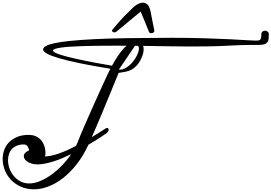

<svg xmlns="http://www.w3.org/2000/svg" viewBox="-20 -1162 2033 1438"><path d="M772 -200.7Q777.8 -203.6 782.7 -203.6Q788.1 -203.6 791 -200Q793.9 -196.3 793.9 -190.9Q793.9 -183.6 788.6 -175.5Q783.2 -167.5 772 -160.2L735.4 -135.7Q718.3 -124.5 694.6 -109.6Q670.9 -94.7 641.6 -77.6V-77.1Q604 4.9 555.2 67.1Q506.3 129.4 452.4 171.4Q398.4 213.4 342.8 234.6Q287.1 255.9 235.8 255.9Q178.7 255.9 134.8 235.6Q90.8 215.3 60.8 183.1Q30.8 150.9 15.4 110.4Q0 69.8 0 28.8Q0 -6.3 11.7 -39.1Q23.4 -71.8 47.9 -96.7Q72.3 -121.6 109.1 -136.7Q146 -151.9 196.8 -151.9Q221.7 -151.9 244.1 -143.1Q266.6 -134.3 283.7 -116.7Q300.8 -99.1 310.8 -72.3Q320.8 -45.4 320.8 -8.8Q320.8 2 314.5 9.8Q337.4 9.8 365 3.7Q392.6 -2.4 422.6 -12.9Q452.6 -23.4 484.6 -37.8Q516.6 -52.2 548.3 -68.4Q554.7 -80.6 560.3 -93.5Q565.9 -106.4 570.8 -120.1Q575.2 -131.8 585.9 -157.5Q596.7 -183.1 611.8 -217.8Q627 -252.4 645 -293.5Q663.1 -334.5 682.1 -377Q701.2 -419.4 720 -461.4Q738.8 -503.4 755.6 -539.6Q772.5 -575.7 785.6 -603.8Q798.8 -631.8 806.6 -647Q674.3 -668.5 579.1 -688.2Q483.9 -708 422.4 -726.1Q360.8 -744.1 331.8 -760.5Q302.7 -776.9 302.7 -791Q302.7 -805.2 323.2 -817.1Q343.8 -829.1 389.6 -838.9Q435.5 -848.6 508.5 -856Q581.5 -863.3 686.8 -868.7Q792 -874 931.2 -876.2Q1070.3 -878.4 1248.5 -878.9Q1397.9 -878.9 1509 -875.5Q1620.1 -872.1 1698 -868.2Q1775.9 -864.3 1823.5 -861.1Q1871.1 -857.9 1894 -857.9Q1906.2 -857.9 1914.8 -858.9Q1923.3 -859.9 1928.2 -864.5Q1933.1 -869.1 1935.3 -878.9Q1937.5 -888.7 1937.5 -905.8Q1937.5 -918.9 1946 -925.5Q1954.6 -932.1 1965.3 -932.1Q1975.6 -932.1 1984.4 -925.5Q1993.2 -918.9 1993.2 -905.8Q1993.2 -886.7 1991.7 -871.8Q1990.2 -856.9 1983.2 -846.7Q1976.1 -836.4 1961.7 -831.1Q1947.3 -825.7 1921.9 -825.7Q1877.9 -825.7 1844.5 -825.2Q1811 -824.7 1783.9 -824Q1756.8 -823.2 1733.9 -822Q1710.9 -820.8 1688.2 -819.8Q1665.5 -818.8 1640.6 -817.6Q1615.7 -816.4 1584.7 -815.7Q1553.7 -814.9 1514.2 -814.5Q1474.6 -814 1422.9 -814Q1392.1 -814 1351.3 -814.2Q1310.5 -814.5 1262.9 -815.2Q1215.3 -815.9 1161.6 -816.7Q1107.9 -817.4 1051.8 -818.4Q1054.2 -812 1054.9 -805.4Q1055.7 -798.8 1055.7 -792Q1055.7 -779.8 1053.2 -768.1Q1050.8 -756.3 1047.9 -748Q1030.8 -702.6 1009.5 -677.7Q988.3 -652.8 964.8 -640.4Q941.4 -627.9 916.7 -623.8Q892.1 -619.6 868.7 -616.2Q858.9 -592.8 844.7 -558.1Q830.6 -523.4 813.5 -482.2Q796.4 -440.9 777.6 -395Q758.8 -349.1 739.7 -303.5Q720.7 -257.8 702.1 -214.6Q683.6 -171.4 667.5 -134.8Q690.9 -148.4 709.7 -160.6Q728.5 -172.9 742.7 -181.6ZM198.7 211.9Q235.8 211.9 277.8 195.1Q319.8 178.2 361.6 148.7Q403.3 119.1 442.4 79.1Q481.4 39.1 513.2 -7.8Q480.5 8.3 447 22.5Q413.6 36.6 381.1 46.9Q348.6 57.1 318.1 63.2Q287.6 69.3 261.2 69.3Q235.8 69.3 216.6 63.2Q197.3 57.1 184.3 48.1Q171.4 39.1 164.8 28.6Q158.2 18.1 158.2 8.8Q158.2 -6.8 170.4 -18.8Q182.6 -30.8 198.7 -35.6Q195.8 -44.4 193.1 -52.5Q190.4 -60.5 186 -66.7Q181.6 -72.8 175 -76.4Q168.5 -80.1 157.7 -80.1Q127 -80.1 104.7 -70.3Q82.5 -60.5 68.1 -44.4Q53.7 -28.3 46.9 -6.8Q40 14.6 40 38.1Q40 68.4 51 99.4Q62 130.4 82.5 155.3Q103 180.2 132.3 196Q161.6 211.9 198.7 211.9ZM818.8 -669.9Q828.1 -686.5 839.8 -706.5Q851.6 -726.6 865.5 -746.8Q879.4 -767.1 895 -785.9Q910.6 -804.7 928.2 -819.3Q901.9 -819.8 876 -819.8Q850.1 -819.8 823.7 -819.8Q764.2 -819.8 707.8 -819.1Q651.4 -818.4 601.8 -816.9Q552.2 -815.4 510.7 -812.7Q469.2 -810.1 439.5 -805.9Q409.7 -801.8 393.1 -796.1Q376.5 -790.5 376.5 -783.2Q376.5 -774.9 400.4 -763.9Q424.3 -752.9 477.1 -739Q529.8 -725.1 614 -707.8Q698.2 -690.4 818.8 -669.9ZM990.7 -818.8 870.6 -641.1Q872.6 -640.1 874.3 -640.1Q876 -640.1 877.4 -640.1Q894.5 -640.1 911.9 -648.2Q929.2 -656.2 945.1 -669.2Q960.9 -682.1 974.6 -699Q988.3 -715.8 998.5 -733.4Q1008.8 -751 1014.6 -768.1Q1020.5 -785.2 1020.5 -798.8Q1020.5 -813 1012.7 -818.8ZM1104.5 -1088.9Q1106.9 -1079.6 1109.4 -1067.4Q1111.8 -1055.2 1115.2 -1037.4Q1118.7 -1019.5 1123.5 -994.6Q1128.4 -969.7 1135.7 -935.1Q1135.7 -934.1 1136 -933.6Q1136.2 -933.1 1136.2 -932.1Q1136.2 -922.9 1128.9 -918Q1121.6 -913.1 1112.8 -913.1Q1106.9 -913.1 1102.3 -915.5Q1097.7 -918 1095.7 -923.3Q1081.5 -961.4 1065.2 -999.3Q1048.8 -1037.1 1033.2 -1075.2Q987.3 -1037.1 942.4 -1000Q897.5 -962.9 850.1 -923.3Q844.7 -919.4 838.4 -919.4Q831.5 -919.4 825.2 -923.1Q818.8 -926.8 818.8 -932.6Q818.8 -936 823.2 -941.4Q847.7 -970.7 866 -991.7Q884.3 -1012.7 897.9 -1027.1Q911.6 -1041.5 921.4 -1051.3Q931.2 -1061 938.5 -1068.1Q945.8 -1075.2 951.9 -1080.8Q958 -1086.4 964.4 -1093.3Q971.7 -1101.6 981.4 -1110.1Q991.2 -1118.7 1002.7 -1125.7Q1014.2 -1132.8 1026.4 -1137.5Q1038.6 -1142.1 1050.3 -1142.1Q1067.4 -1142.1 1081.8 -1130.4Q1096.2 -1118.7 1104.5 -1088.9Z"/></svg>

Font: Meddon
Style: Regular
Weight: 400
Designer: Vernon Adams
Foundry: Vernon Adams
Version: Version 1.000